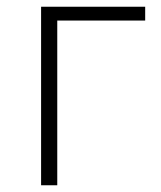

<svg xmlns="http://www.w3.org/2000/svg" viewBox="-20 -550 479 570"><path d="M102 -530H411V-489H150V0H102Z"/></svg>

Font: Merged Yaku Han JP ExtraLight
Style: Regular
Weight: 250
Designer: Ryoko NISHIZUKA 西塚涼子 (kana, bopomofo & ideographs); Paul D. Hunt (Latin, Greek & Cyrillic); Sandoll Communications 산돌커뮤니
Foundry: Adobe
Version: Version 2.004